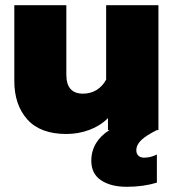

<svg xmlns="http://www.w3.org/2000/svg" viewBox="-20 -500 669 738"><path d="M589 -480V0H583Q541 21 522.5 39Q504 57 504 78Q504 91 512 98.5Q520 106 534 106Q559 106 583 94V202Q531 218 467 218Q406 218 368.5 193Q331 168 331 118Q331 80 349.5 50Q368 20 401 0H395V-46Q365 -16 323 -0.5Q281 15 235 15Q135 15 85 -41Q35 -97 35 -189V-480H235V-213Q235 -140 299 -140Q328 -140 351 -154Q374 -168 388 -194V-480Z"/></svg>

Font: Prompt ExtraBold
Style: Regular
Weight: 800
Designer: Katatrad Team
Foundry: CadsonDemak
Version: Version 1.001